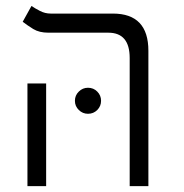

<svg xmlns="http://www.w3.org/2000/svg" viewBox="-20 -632 626 652"><path d="M420.4 0V-435.1Q420.4 -521 347.7 -521H144.5Q113.3 -521 93 -533.4Q72.8 -545.9 57.1 -558.1L86.9 -611.8Q98.1 -604 115.5 -595Q132.8 -585.9 152.3 -585.9H363.3Q483.9 -585.9 483.9 -459.5V0ZM73.2 0V-348.6H136.7V0ZM278.8 -245.6Q260.7 -245.6 247.6 -258.5Q234.4 -271.5 234.4 -289.6Q234.4 -308.1 247.6 -321Q260.7 -334 278.8 -334Q297.4 -334 310.3 -321Q323.2 -308.1 323.2 -289.6Q323.2 -271.5 310.3 -258.5Q297.4 -245.6 278.8 -245.6Z"/></svg>

Font: Cascadia Code NF Light
Style: Regular
Weight: 300
Monospace: yes
Designer: Aaron Bell
Foundry: Saja Typeworks
Version: Version 2404.023; ttfautohint (v1.8.4)